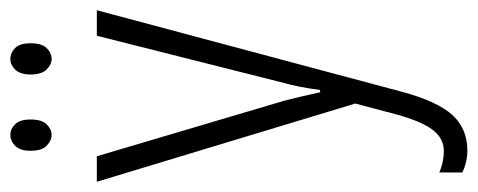

<svg xmlns="http://www.w3.org/2000/svg" viewBox="-299 -624 933 375"><g transform="rotate(-90 167.5 -436.5)"><path d="M209.5 -843.3Q209.5 -863.8 219.2 -873.5Q228.5 -882.8 239.7 -882.8Q252 -882.8 261.2 -873.5Q270.5 -864.3 270.5 -843.3Q270.5 -821.3 261.2 -812Q251.5 -802.2 239.7 -802.2Q229 -802.2 219.2 -812Q209.5 -821.8 209.5 -843.3ZM60.5 -843.3Q60.5 -863.8 70.3 -873.5Q79.6 -882.8 91.8 -882.8Q103 -882.8 112.3 -873.5Q121.6 -864.3 121.6 -843.3Q121.6 -821.3 112.3 -812Q102.5 -802.2 91.8 -802.2Q80.1 -802.2 70.3 -812Q60.5 -821.8 60.5 -843.3ZM152.8 -209 0 -713.9H49.8L158.2 -348.1Q165.5 -320.3 174.8 -277.8H179.2Q185.1 -321.3 192.9 -348.1L285.2 -713.9H335L175.8 -118.2Q157.2 -49.3 130.9 -20Q104 9.8 61 9.8Q38.6 9.8 18.1 0V-44.9Q39.1 -36.1 60.1 -36.1Q84.5 -36.1 101.1 -57.6Q118.2 -79.6 131.8 -129.9Z"/></g></svg>

Font: Germano
Style: Regular
Weight: 300
Width: 3
Foundry: Ascender Corporation
Version: Version 1.10; ttfautohint (v1.5)